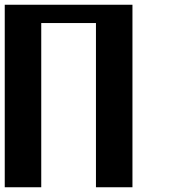

<svg xmlns="http://www.w3.org/2000/svg" viewBox="-20 -789 732 809"><path d="M0 0V-769H538.1V0H384.3V-691.9H153.8V0Z"/></svg>

Font: Good Old DOS
Style: Regular
Weight: 400
Designer: Vasily Draigo
Foundry: Vasily Draigo
Version: 1.0